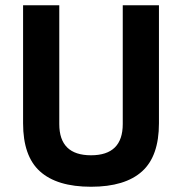

<svg xmlns="http://www.w3.org/2000/svg" viewBox="-20 -700 694 732"><path d="M522 -47Q586 -105 586 -230V-680H448V-227Q448 -108 327 -108Q206 -108 206 -227V-680H68V-230Q68 -105 132 -47Q197 12 327 12Q457 12 522 -47Z"/></svg>

Font: Online Auction - Bold
Style: Bold
Weight: 500
Designer: Mohamed Mostafa, the designer of Online Auction
Foundry: Kief Type Foundry
Version: ""